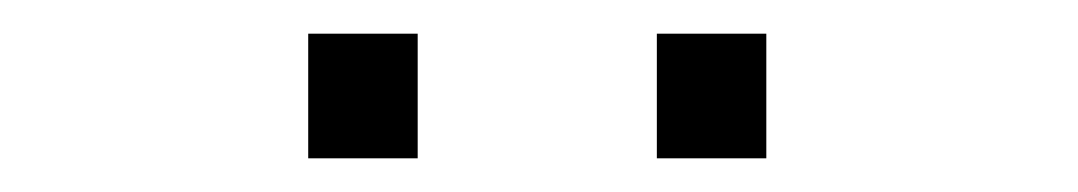

<svg xmlns="http://www.w3.org/2000/svg" viewBox="-20 -715 640 114"><path d="M163 -621V-695H228V-621ZM370 -621V-695H435V-621Z"/></svg>

Font: Chivo Mono Thin
Style: Regular
Weight: 250
Designer: Hector Gatti
Foundry: Omnibus-Type
Version: Version 1.008